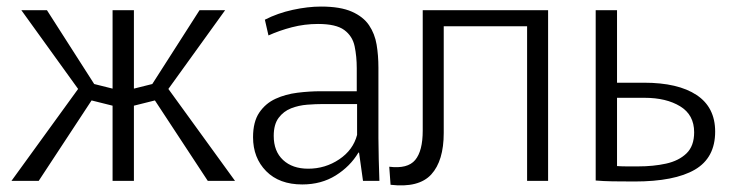

<svg xmlns="http://www.w3.org/2000/svg" viewBox="-20 -551 2240 585"><path d="M15 0 218 -280 45 -520H123L267 -295L323 -281V-520H388V-281L444 -295L588 -520H666L493 -280L696 0H613L452 -245L388 -229V0H323V-229L259 -245L98 0Z M901 11Q831 11 791 -29.5Q751 -70 751 -133Q751 -180 770 -208Q789 -236 819.5 -250Q850 -264 886.5 -268.5Q923 -273 957 -273H1067V-343Q1067 -379 1060.5 -410Q1054 -441 1029 -459.5Q1004 -478 949 -478Q908 -478 869.5 -468Q831 -458 798 -443L787 -491Q826 -511 872 -521Q918 -531 958 -531Q1017 -531 1052 -515.5Q1087 -500 1104.5 -474Q1122 -448 1127.5 -415Q1133 -382 1133 -345V-130Q1133 -101 1134 -65Q1135 -29 1136 0H1086L1074 -86H1072Q1047 -44 1003 -16.5Q959 11 901 11ZM919 -37Q971 -37 1013.5 -65.5Q1056 -94 1068 -140V-234H964Q942 -234 916 -232Q890 -230 867 -221Q844 -212 829 -192Q814 -172 814 -137Q814 -90 842.5 -63.5Q871 -37 919 -37Z M1170 12 1166 -43Q1222 -36 1245 -63.5Q1268 -91 1268 -153V-520H1650V0H1586V-471H1332V-146Q1332 -61 1294 -19.5Q1256 22 1170 12Z M1913 2Q1874 2 1846 1.5Q1818 1 1795 -1V-520H1860V-299H1942Q2046 -299 2102.5 -261.5Q2159 -224 2159 -150Q2159 -70 2097 -34Q2035 2 1913 2ZM1924 -44Q1971 -44 2009.5 -52.5Q2048 -61 2071.5 -83.5Q2095 -106 2095 -148Q2095 -201 2052.5 -227Q2010 -253 1944 -253H1860V-45Q1875 -44 1891 -44Q1907 -44 1924 -44Z"/></svg>

Font: Murecho Light
Style: Regular
Weight: 300
Designer: Neil Summerour
Foundry: Positype
Version: Version 1.010; ttfautohint (v1.8.3)